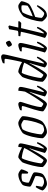

<svg xmlns="http://www.w3.org/2000/svg" viewBox="1236 -2076 840 3351"><g transform="rotate(-90 1655.5 -400.0)"><path d="M122 0Q105 0 86 -8Q67 -16 50 -28Q33 -40 21.5 -53Q10 -66 7 -75Q13 -101 24.5 -126Q36 -151 48 -170Q60 -189 65 -195Q71 -195 75.5 -194Q80 -193 83.5 -190.5Q87 -188 89 -185Q86 -168 81 -139.5Q76 -111 72 -85Q87 -72 110 -61.5Q133 -51 155 -51Q178 -51 196.5 -57Q215 -63 228 -69Q236 -77 242.5 -93.5Q249 -110 253.5 -130.5Q258 -151 259 -169Q260 -187 258 -197Q256 -203 237.5 -211Q219 -219 193 -229.5Q167 -240 140.5 -251Q114 -262 95.5 -273.5Q77 -285 74 -295Q74 -306 77 -330.5Q80 -355 87 -382Q94 -409 105 -425Q113 -433 130 -445.5Q147 -458 172 -470.5Q197 -483 226.5 -491.5Q256 -500 288 -500Q297 -500 312 -494Q327 -488 341.5 -478.5Q356 -469 366 -459.5Q376 -450 376 -444Q376 -436 368 -413Q360 -390 349 -365.5Q338 -341 328 -328Q323 -328 317.5 -329.5Q312 -331 308 -333.5Q304 -336 302 -338Q302 -352 302 -370.5Q302 -389 302 -407.5Q302 -426 301 -437Q291 -441 277 -442.5Q263 -444 249 -444Q221 -444 199 -438.5Q177 -433 170 -430Q160 -415 151 -383.5Q142 -352 143 -320Q153 -311 177 -301Q201 -291 230 -279.5Q259 -268 284.5 -255Q310 -242 322 -227Q325 -205 322 -175Q319 -145 312 -118Q305 -91 294 -75Q281 -60 260.5 -46.5Q240 -33 216 -22.5Q192 -12 167.5 -6Q143 0 122 0Z M532 0Q516 0 497 -9Q478 -18 460 -31Q442 -44 430 -56.5Q418 -69 416 -75Q415 -112 422.5 -157.5Q430 -203 441.5 -249.5Q453 -296 465 -335.5Q477 -375 486.5 -401Q496 -427 500 -431Q506 -437 518 -448.5Q530 -460 544 -472Q558 -484 570.5 -492Q583 -500 590 -500Q606 -500 635 -491.5Q664 -483 697.5 -468Q731 -453 760 -435L767 -500Q799 -500 814 -490.5Q829 -481 829 -459Q829 -441 816.5 -384.5Q804 -328 783 -244Q762 -160 737 -59L748 -52Q757 -61 772 -82Q787 -103 803 -128.5Q819 -154 830 -175Q838 -175 844 -171.5Q850 -168 851 -164Q845 -143 831.5 -115Q818 -87 801 -61Q784 -35 766.5 -17.5Q749 0 735 0Q725 0 708.5 -6.5Q692 -13 678.5 -22Q665 -31 662 -37L713 -210Q719 -231 725.5 -250.5Q732 -270 737 -284Q742 -298 744 -301L738 -304Q720 -270 698.5 -229Q677 -188 653.5 -147.5Q630 -107 608 -73.5Q586 -40 566 -20Q546 0 532 0ZM536 -60Q540 -60 555 -79Q570 -98 591 -129.5Q612 -161 636 -199Q660 -237 682.5 -275Q705 -313 723 -345Q741 -377 749 -397Q711 -413 665 -424.5Q619 -436 573 -440Q561 -427 548.5 -393Q536 -359 523.5 -315.5Q511 -272 501.5 -228Q492 -184 486 -149.5Q480 -115 480 -101Q488 -86 508 -73Q528 -60 536 -60Z M1027 0Q1012 0 995.5 -7Q979 -14 963.5 -25.5Q948 -37 936 -49.5Q924 -62 919 -74Q919 -111 926 -160.5Q933 -210 945.5 -261Q958 -312 974 -355Q990 -398 1008 -422Q1021 -433 1041.5 -446Q1062 -459 1086.5 -471.5Q1111 -484 1136.5 -492Q1162 -500 1184 -500Q1197 -500 1216 -492.5Q1235 -485 1254 -473Q1273 -461 1287 -448.5Q1301 -436 1304 -426Q1304 -391 1296.5 -343.5Q1289 -296 1276.5 -246.5Q1264 -197 1247.5 -153.5Q1231 -110 1212 -83Q1190 -61 1158.5 -42Q1127 -23 1092.5 -11.5Q1058 0 1027 0ZM1064 -49Q1072 -49 1087.5 -52Q1103 -55 1118.5 -60Q1134 -65 1142 -70Q1157 -89 1171.5 -121Q1186 -153 1197.5 -192Q1209 -231 1218 -270.5Q1227 -310 1232 -344.5Q1237 -379 1237 -402Q1231 -413 1214.5 -423.5Q1198 -434 1179.5 -441.5Q1161 -449 1148 -449Q1135 -449 1116 -443.5Q1097 -438 1077 -428Q1059 -406 1043 -363Q1027 -320 1014.5 -269Q1002 -218 994.5 -171Q987 -124 987 -93Q997 -80 1011 -70Q1025 -60 1039.5 -54.5Q1054 -49 1064 -49Z M1515 0Q1502 0 1481 -8Q1460 -16 1439.5 -28Q1419 -40 1404.5 -51.5Q1390 -63 1388 -69Q1388 -96 1397 -136.5Q1406 -177 1420 -223Q1434 -269 1448 -311Q1462 -353 1471.5 -383.5Q1481 -414 1481 -424Q1481 -433 1475 -436.5Q1469 -440 1458 -440H1405Q1405 -447 1407 -456Q1409 -465 1411 -470Q1434 -480 1453 -486.5Q1472 -493 1487.5 -496.5Q1503 -500 1514 -500Q1531 -500 1542.5 -489.5Q1554 -479 1554 -462Q1554 -455 1544.5 -425.5Q1535 -396 1521.5 -353.5Q1508 -311 1494.5 -264Q1481 -217 1472 -173Q1463 -129 1463 -98Q1476 -84 1494.5 -73.5Q1513 -63 1520 -63Q1526 -63 1544 -85.5Q1562 -108 1587.5 -144.5Q1613 -181 1640 -224Q1667 -267 1691.5 -308.5Q1716 -350 1732 -382Q1737 -403 1741 -436.5Q1745 -470 1748 -500Q1765 -500 1780.5 -497Q1796 -494 1805.5 -485Q1815 -476 1815 -459Q1815 -440 1802.5 -383.5Q1790 -327 1769 -243.5Q1748 -160 1723 -59L1734 -52Q1743 -60 1758.5 -81.5Q1774 -103 1790 -129Q1806 -155 1816 -175Q1824 -175 1829.5 -172Q1835 -169 1838 -164Q1831 -142 1817.5 -114Q1804 -86 1787 -60Q1770 -34 1753 -17Q1736 0 1722 0Q1712 0 1695 -6.5Q1678 -13 1664.5 -22Q1651 -31 1648 -37L1699 -210Q1709 -242 1716.5 -265.5Q1724 -289 1730 -301L1725 -304Q1707 -270 1685 -229Q1663 -188 1640 -147.5Q1617 -107 1594.5 -73.5Q1572 -40 1551.5 -20Q1531 0 1515 0Z M2021 0Q2006 0 1986.5 -9Q1967 -18 1949 -31Q1931 -44 1919 -56.5Q1907 -69 1905 -75Q1904 -112 1911.5 -157.5Q1919 -203 1930.5 -249.5Q1942 -296 1954 -335.5Q1966 -375 1975.5 -401Q1985 -427 1989 -431Q1995 -437 2007 -448.5Q2019 -460 2033 -472Q2047 -484 2059.5 -492Q2072 -500 2079 -500Q2095 -500 2124 -491.5Q2153 -483 2186.5 -468Q2220 -453 2249 -435Q2252 -447 2258.5 -476Q2265 -505 2273 -542.5Q2281 -580 2288 -617Q2295 -654 2300 -683Q2305 -712 2305 -722Q2305 -731 2300 -735.5Q2295 -740 2285 -740H2225Q2225 -748 2227 -757Q2229 -766 2231 -770Q2249 -778 2268 -784.5Q2287 -791 2305 -795.5Q2323 -800 2336 -800Q2353 -800 2368 -790.5Q2383 -781 2383 -761Q2383 -758 2380.5 -738.5Q2378 -719 2372 -693L2222 -57L2233 -50Q2244 -61 2261 -84Q2278 -107 2295 -132.5Q2312 -158 2322 -176Q2331 -176 2336.5 -172Q2342 -168 2343 -164Q2335 -143 2320.5 -115Q2306 -87 2288 -61Q2270 -35 2252 -17.5Q2234 0 2220 0Q2211 0 2200 -4Q2189 -8 2179.5 -14.5Q2170 -21 2163 -28Q2156 -35 2154 -40L2209 -233Q2216 -256 2222.5 -276Q2229 -296 2233 -301L2228 -304Q2210 -270 2188 -229Q2166 -188 2143 -147.5Q2120 -107 2097.5 -73.5Q2075 -40 2055.5 -20Q2036 0 2021 0ZM2025 -62Q2029 -62 2044 -81Q2059 -100 2080.5 -131.5Q2102 -163 2125.5 -200.5Q2149 -238 2172 -276Q2195 -314 2212.5 -346Q2230 -378 2238 -397Q2200 -413 2154 -424.5Q2108 -436 2062 -440Q2050 -427 2037.5 -393.5Q2025 -360 2013 -316.5Q2001 -273 1991 -229Q1981 -185 1975.5 -151Q1970 -117 1970 -103Q1975 -94 1986 -84.5Q1997 -75 2008.5 -68.5Q2020 -62 2025 -62Z M2489 0Q2479 0 2462.5 -6.5Q2446 -13 2432 -22Q2418 -31 2415 -37Q2421 -55 2430 -87Q2439 -119 2450 -159.5Q2461 -200 2471 -242.5Q2481 -285 2490 -322.5Q2499 -360 2504 -386.5Q2509 -413 2509 -422Q2509 -433 2503 -436.5Q2497 -440 2486 -440H2434Q2434 -448 2436 -457Q2438 -466 2440 -470Q2457 -477 2475.5 -484Q2494 -491 2511.5 -495.5Q2529 -500 2543 -500Q2562 -500 2572 -489.5Q2582 -479 2582 -459Q2582 -448 2576.5 -419.5Q2571 -391 2561.5 -350.5Q2552 -310 2540 -261.5Q2528 -213 2515 -161.5Q2502 -110 2490 -59L2501 -52Q2511 -62 2526.5 -83Q2542 -104 2557.5 -129.5Q2573 -155 2583 -175Q2591 -175 2597 -171.5Q2603 -168 2605 -164Q2599 -143 2585.5 -115Q2572 -87 2554.5 -60.5Q2537 -34 2520 -17Q2503 0 2489 0ZM2551 -611Q2545 -611 2536 -621.5Q2527 -632 2520.5 -645Q2514 -658 2514 -667Q2514 -674 2523 -682.5Q2532 -691 2544.5 -698.5Q2557 -706 2568.5 -711Q2580 -716 2586 -716Q2593 -716 2601 -705.5Q2609 -695 2615 -682Q2621 -669 2621 -659Q2621 -652 2613 -644Q2605 -636 2593 -628.5Q2581 -621 2569.5 -616Q2558 -611 2551 -611Z M2746 0Q2736 0 2719 -6.5Q2702 -13 2687.5 -21.5Q2673 -30 2670 -37Q2683 -78 2696.5 -125Q2710 -172 2722.5 -220.5Q2735 -269 2746 -314Q2757 -359 2765 -395.5Q2773 -432 2777 -455L2699 -465Q2699 -476 2700.5 -484.5Q2702 -493 2703 -497L2771 -501Q2782 -502 2788.5 -506.5Q2795 -511 2797 -524L2821 -660Q2831 -664 2844.5 -667.5Q2858 -671 2873 -673L2887 -657L2851 -500H2955L2964 -488Q2959 -478 2950 -467.5Q2941 -457 2930 -449L2841 -452L2747 -59L2758 -52Q2766 -60 2781 -80Q2796 -100 2813 -126Q2830 -152 2842 -175Q2849 -175 2855 -172Q2861 -169 2863 -164Q2857 -143 2843 -115Q2829 -87 2812 -61Q2795 -35 2777.5 -17.5Q2760 0 2746 0Z M3059 0Q3049 0 3035 -7Q3021 -14 3006.5 -26Q2992 -38 2979 -53Q2966 -68 2957 -84Q2957 -129 2966.5 -178.5Q2976 -228 2990 -274Q3004 -320 3018.5 -356Q3033 -392 3044 -409Q3053 -419 3072.5 -434.5Q3092 -450 3117.5 -465Q3143 -480 3171 -490Q3199 -500 3226 -500Q3240 -500 3259.5 -489Q3279 -478 3294.5 -464Q3310 -450 3311 -441Q3308 -420 3300 -395.5Q3292 -371 3282.5 -349.5Q3273 -328 3264 -316Q3246 -298 3210 -278.5Q3174 -259 3128.5 -240.5Q3083 -222 3036 -205Q3029 -175 3024.5 -145.5Q3020 -116 3019 -93Q3025 -83 3038 -72.5Q3051 -62 3067 -55Q3083 -48 3097 -48Q3106 -48 3117.5 -57Q3129 -66 3144.5 -83Q3160 -100 3179.5 -123.5Q3199 -147 3223 -176Q3230 -175 3234.5 -172Q3239 -169 3241 -164Q3230 -139 3213.5 -110.5Q3197 -82 3175 -57Q3153 -32 3124 -16Q3095 0 3059 0ZM3046 -248Q3077 -259 3112.5 -274Q3148 -289 3180 -305.5Q3212 -322 3231 -336Q3233 -343 3234.5 -353.5Q3236 -364 3237 -370Q3239 -390 3239.5 -409.5Q3240 -429 3235 -442Q3224 -444 3213 -445Q3202 -446 3194 -446Q3169 -446 3150 -440.5Q3131 -435 3117 -428Q3099 -402 3080 -353.5Q3061 -305 3046 -248Z"/></g></svg>

Font: Texturina 12pt Thin
Style: Italic
Weight: 250
Italic angle: -11°
Designer: Guillermo Torres Carreño
Foundry: Omnibus-Type
Version: Version 1.002